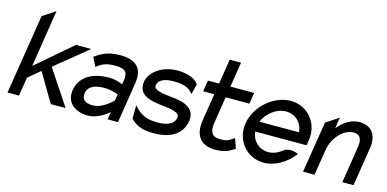

<svg xmlns="http://www.w3.org/2000/svg" viewBox="-65 -997 2742 1360"><g transform="rotate(15 1306.0 -317.5)"><path d="M27 0H111L133 -137L220 -210L344 0H453L282 -257L520 -451H408L147 -227L213 -646L120 -585Z M468 -135C454 -46 519 11 618 11C684 11 745 -34 770 -55L761 0H837L884 -298C902 -409 847 -462 732 -462C651 -462 600 -440 552 -404L548 -401L581 -336L586 -340C626 -372 660 -381 719 -381C786 -381 811 -359 801 -298L796 -266C782 -272 742 -288 696 -288C586 -288 486 -246 468 -135ZM556 -136C565 -193 619 -209 683 -209C728 -209 771 -194 784 -189L777 -143C767 -133 703 -68 634 -68C580 -68 549 -89 556 -136Z M941 -325C928 -241 990 -215 1053 -203C1101 -193 1163 -193 1203 -178C1223 -171 1239 -161 1235 -138C1227 -89 1175 -70 1110 -70C1031 -70 990 -85 940 -139L931 -148L930 -51L932 -49C975 0 1037 11 1103 11C1246 11 1309 -57 1322 -136C1332 -201 1298 -232 1254 -250C1197 -274 1110 -267 1055 -288C1037 -295 1025 -302 1028 -323C1035 -365 1084 -381 1143 -381C1216 -381 1253 -367 1282 -334L1288 -327L1307 -402L1306 -403C1278 -447 1210 -462 1150 -462C1041 -462 953 -399 941 -325Z M1363 -367H1445L1412 -160C1397 -50 1449 11 1552 11C1621 11 1652 -8 1689 -31L1692 -33L1668 -105L1662 -102C1630 -81 1623 -70 1565 -70C1507 -70 1487 -104 1497 -168L1528 -367H1702L1715 -449H1541L1570 -632H1487L1458 -449H1376Z M1712 -226C1691 -95 1785 11 1907 11C1986 11 2068 -36 2122 -106L2126 -111L2121 -114C2121 -114 2061 -141 2019 -108C1990 -85 1956 -70 1920 -70C1852 -70 1800 -119 1793 -187H2170L2176 -225C2197 -356 2104 -462 1982 -462C1860 -462 1733 -357 1712 -226ZM1804 -262C1832 -330 1900 -381 1969 -381C2037 -381 2089 -331 2094 -262Z M2194 0H2278L2308 -187C2316 -240 2341 -283 2369 -312C2394 -339 2430 -361 2471 -361C2518 -361 2533 -325 2525 -273L2482 0H2564L2609 -283C2624 -378 2582 -443 2491 -443C2425 -443 2374 -404 2334 -356L2347 -437L2254 -376Z"/></g></svg>

Font: Charger Pro
Style: BdNarObl
Weight: 700
Designer: Jasper
Foundry: Cannot Into Space Fonts
Version: Version 1.09